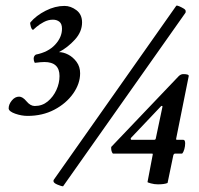

<svg xmlns="http://www.w3.org/2000/svg" viewBox="-20 -648 708 682"><path d="M78.1 -236.3Q56.6 -236.3 34.2 -244.1Q11.7 -252 10.7 -262.7Q10.7 -277.3 22 -291Q33.2 -304.7 47.9 -304.7Q60.5 -304.7 74.2 -288.1Q87.9 -271.5 103.5 -271.5Q129.9 -271.5 149.4 -287.6Q168.9 -303.7 180.2 -328.1Q191.4 -352.5 191.4 -377.9Q191.4 -427.7 137.7 -427.7Q126 -427.7 103.5 -424.8Q99.6 -431.6 99.6 -439.5Q99.6 -449.2 107.4 -454.1Q151.4 -462.9 175.8 -489.3Q200.2 -515.6 200.2 -545.9Q200.2 -563.5 190.9 -570.8Q181.6 -578.1 168 -578.1Q151.4 -578.1 135.7 -569.8Q120.1 -561.5 109.9 -552.7Q99.6 -543.9 97.7 -542Q92.8 -542 89.4 -553.7Q85.9 -565.4 87.9 -568.4Q108.4 -592.8 142.1 -609.9Q175.8 -627 209 -627Q231.4 -627 251.5 -611.8Q271.5 -596.7 271.5 -568.4Q271.5 -535.2 246.1 -507.3Q220.7 -479.5 189.5 -462.9Q205.1 -462.9 222.2 -454.1Q239.3 -445.3 252 -428.2Q264.6 -411.1 264.6 -387.7Q264.6 -350.6 239.7 -315.4Q214.8 -280.3 172.9 -258.3Q130.9 -236.3 78.1 -236.3ZM204.1 13.7Q198.2 13.7 184.1 7.8Q169.9 2 169.9 -4.9Q169.9 -8.8 171.9 -10.7L606.4 -627.9Q609.4 -628.9 617.2 -625.5Q625 -622.1 632.3 -617.7Q639.6 -613.3 639.6 -608.4Q639.6 -603.5 638.7 -602.5ZM541 6.8Q528.3 6.8 516.1 3.4Q503.9 0 503.9 -1L522.5 -98.6Q523.4 -102.5 519.5 -102.5H380.9Q374 -110.4 375 -126L614.3 -377Q622.1 -384.8 630.9 -384.8Q651.4 -384.8 650.4 -377.9L605.5 -154.3V-153.3Q605.5 -151.4 609.4 -151.4H630.9Q637.7 -151.4 637.7 -138.7Q637.7 -128.9 634.8 -118.2Q631.8 -107.4 627 -102.5H602.5Q597.7 -102.5 595.7 -96.7L575.2 2Q563.5 6.8 541 6.8ZM527.3 -151.4Q532.2 -151.4 533.2 -155.3L556.6 -266.6Q558.6 -273.4 552.7 -271.5L445.3 -158.2Q444.3 -157.2 444.3 -155.3Q444.3 -151.4 447.3 -151.4Z"/></svg>

Font: Crimson Text SemiBold
Style: Italic
Weight: 600
Italic angle: -11°
Designer: Sebastian Kosch
Foundry: Sebastian Kosch
Version: Version 1.100; ttfautohint (v1.8.4)